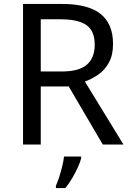

<svg xmlns="http://www.w3.org/2000/svg" viewBox="-20 -734 662 975"><path d="M294 -714Q427 -714 490.5 -663.5Q554 -613 554 -511Q554 -454 533 -416Q512 -378 479.5 -355.5Q447 -333 411 -320L607 0H502L329 -295H187V0H97V-714ZM289 -636H187V-371H294Q381 -371 421 -405.5Q461 -440 461 -507Q461 -577 419 -606.5Q377 -636 289 -636ZM392 70Q388 88 375.5 115.5Q363 143 346.5 171Q330 199 312 221H264V209Q272 192 280.5 165.5Q289 139 296 110.5Q303 82 305 61H392Z"/></svg>

Font: Noto Sans NKo
Style: Regular
Weight: 400
Designer: Monotype Design Team
Foundry: Monotype Imaging Inc.
Version: Version 2.003; ttfautohint (v1.8.4.7-5d5b)